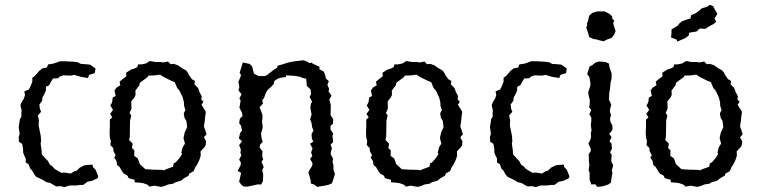

<svg xmlns="http://www.w3.org/2000/svg" viewBox="-20 -759 3130 790"><path d="M245 11 231 7 211 8 197 0 187 -6 169 -10 163 -15 139 -27 130 -31 121 -41 112 -58 105 -64 97 -84 86 -90V-107L79 -121L75 -132V-147L71 -167L58 -176L57 -196L61 -208L57 -236L62 -269L68 -278V-296L69 -305L64 -326L69 -339L78 -353L83 -368L80 -383L99 -391L106 -405L113 -423V-439L124 -447L137 -462L141 -467L155 -478L173 -481L178 -494L198 -497L205 -499L227 -507H247L283 -505L300 -503L313 -496L331 -495L351 -493L373 -477L370 -458L347 -451L342 -438L312 -443L285 -451L272 -448L240 -449L224 -443L219 -437L198 -436L190 -423L182 -408L169 -402V-387L161 -369L155 -359L153 -344L142 -329L144 -312L149 -299L136 -284L140 -264L139 -242L146 -208L148 -197L149 -176L147 -169L151 -141L152 -124L168 -106L177 -97L185 -82L196 -74L206 -63L210 -61L232 -48L246 -49L271 -45L285 -54L296 -57L308 -69L328 -79L360 -82L363 -71L373 -61L384 -34L382 -26L359 -15L339 -11L332 -5L322 2H308L294 4H267Z M645 10 615 5 595 9 587 1 570 -5 557 -7 534 -9V-19L509 -26L505 -36L489 -45L483 -53L472 -72L462 -80L459 -97L450 -111L456 -120L447 -137L446 -150L434 -162L436 -179L432 -193L431 -212L432 -239V-267L442 -276L433 -290L445 -307L434 -325L441 -337L444 -358L456 -364L451 -387L460 -399L475 -408L472 -423L485 -434L500 -445L499 -460L520 -473L531 -476L545 -483L548 -494H562L581 -498L597 -508L619 -504H640L653 -502L671 -506L682 -495L696 -496L713 -490L728 -479L746 -469L752 -461L759 -448L770 -433L782 -426L780 -412L795 -397L801 -380L810 -363L808 -350L817 -340L809 -328L819 -312L827 -299L824 -278L823 -265L819 -239L830 -207L819 -194L828 -177L826 -161L821 -153L805 -136L806 -119L802 -106L798 -96L790 -80L784 -72L777 -55L759 -45L756 -36L736 -25L726 -16L713 -12L702 -9L692 -3L672 0L663 4ZM653 -58 670 -65 692 -73 695 -88 702 -90 718 -108 729 -125 726 -131 732 -154 741 -168 735 -191 740 -214 750 -236 747 -261 739 -275 736 -293 743 -306 737 -325V-337L732 -358L718 -387L709 -397L699 -421L682 -428L654 -442L638 -452L619 -449L591 -448L586 -441L555 -418L554 -409L537 -386L538 -369L533 -358L520 -342L521 -312L513 -294L520 -284L515 -262L514 -196L511 -183L526 -168L523 -150L533 -140L532 -118L547 -107L555 -84L578 -63L606 -61L649 -60Z M966 -460 975 -488 979 -502 1007 -496 1017 -487 1025 -456 1044 -446H1071L1081 -452L1104 -470L1121 -481V-488L1148 -496L1163 -501L1176 -504L1194 -507L1226 -511L1236 -509L1255 -499L1260 -502L1269 -496L1295 -484L1294 -474L1313 -464L1318 -449L1321 -436L1333 -425L1327 -410L1334 -394L1332 -382L1344 -366L1335 -348L1341 -328V-319L1340 -285L1351 -269L1350 -250L1340 -241V-226L1351 -210L1348 -199L1351 -175L1340 -163L1346 -149L1341 -133V-124L1351 -105L1348 -94L1352 -79V-61L1358 -43L1350 -17L1346 -5L1333 1L1320 4L1286 10L1272 0L1259 -4L1258 -18L1249 -49L1252 -57L1264 -76L1266 -87L1256 -105L1265 -117L1260 -132L1266 -148L1256 -168L1269 -176L1263 -190L1262 -208L1270 -222L1264 -236L1262 -253L1256 -268L1262 -288L1257 -315L1259 -331L1264 -341L1254 -360L1260 -372L1258 -391L1242 -406L1241 -423L1240 -435L1223 -439L1215 -443L1192 -447L1157 -449L1156 -442L1134 -439L1122 -435L1109 -426L1106 -413L1095 -401L1082 -390L1074 -377L1066 -355L1059 -347L1062 -333L1048 -318L1060 -286V-274L1058 -257L1061 -239L1059 -226L1054 -210L1056 -192L1061 -175L1050 -164L1048 -152L1060 -137L1059 -115L1063 -103L1056 -94L1065 -71L1059 -60L1063 -41L1062 -14L1055 0H1038L1026 3L997 9L981 8L973 1L964 -11L972 -48L958 -56L970 -79L971 -91L964 -102L973 -120L969 -131L971 -144L964 -162L976 -178L963 -189L968 -212L976 -222L971 -243L964 -252L967 -271L978 -281L976 -295L965 -316L967 -326L970 -346L965 -354L974 -371L961 -388L965 -402L961 -422L963 -427L972 -450Z M1700 10 1670 5 1650 9 1642 1 1625 -5 1612 -7 1589 -9V-19L1564 -26L1560 -36L1544 -45L1538 -53L1527 -72L1517 -80L1514 -97L1505 -111L1511 -120L1502 -137L1501 -150L1489 -162L1491 -179L1487 -193L1486 -212L1487 -239V-267L1497 -276L1488 -290L1500 -307L1489 -325L1496 -337L1499 -358L1511 -364L1506 -387L1515 -399L1530 -408L1527 -423L1540 -434L1555 -445L1554 -460L1575 -473L1586 -476L1600 -483L1603 -494H1617L1636 -498L1652 -508L1674 -504H1695L1708 -502L1726 -506L1737 -495L1751 -496L1768 -490L1783 -479L1801 -469L1807 -461L1814 -448L1825 -433L1837 -426L1835 -412L1850 -397L1856 -380L1865 -363L1863 -350L1872 -340L1864 -328L1874 -312L1882 -299L1879 -278L1878 -265L1874 -239L1885 -207L1874 -194L1883 -177L1881 -161L1876 -153L1860 -136L1861 -119L1857 -106L1853 -96L1845 -80L1839 -72L1832 -55L1814 -45L1811 -36L1791 -25L1781 -16L1768 -12L1757 -9L1747 -3L1727 0L1718 4ZM1708 -58 1725 -65 1747 -73 1750 -88 1757 -90 1773 -108 1784 -125 1781 -131 1787 -154 1796 -168 1790 -191 1795 -214 1805 -236 1802 -261 1794 -275 1791 -293 1798 -306 1792 -325V-337L1787 -358L1773 -387L1764 -397L1754 -421L1737 -428L1709 -442L1693 -452L1674 -449L1646 -448L1641 -441L1610 -418L1609 -409L1592 -386L1593 -369L1588 -358L1575 -342L1576 -312L1568 -294L1575 -284L1570 -262L1569 -196L1566 -183L1581 -168L1578 -150L1588 -140L1587 -118L1602 -107L1610 -84L1633 -63L1661 -61L1704 -60Z M2184 11 2170 7 2150 8 2136 0 2126 -6 2108 -10 2102 -15 2078 -27 2069 -31 2060 -41 2051 -58 2044 -64 2036 -84 2025 -90V-107L2018 -121L2014 -132V-147L2010 -167L1997 -176L1996 -196L2000 -208L1996 -236L2001 -269L2007 -278V-296L2008 -305L2003 -326L2008 -339L2017 -353L2022 -368L2019 -383L2038 -391L2045 -405L2052 -423V-439L2063 -447L2076 -462L2080 -467L2094 -478L2112 -481L2117 -494L2137 -497L2144 -499L2166 -507H2186L2222 -505L2239 -503L2252 -496L2270 -495L2290 -493L2312 -477L2309 -458L2286 -451L2281 -438L2251 -443L2224 -451L2211 -448L2179 -449L2163 -443L2158 -437L2137 -436L2129 -423L2121 -408L2108 -402V-387L2100 -369L2094 -359L2092 -344L2081 -329L2083 -312L2088 -299L2075 -284L2079 -264L2078 -242L2085 -208L2087 -197L2088 -176L2086 -169L2090 -141L2091 -124L2107 -106L2116 -97L2124 -82L2135 -74L2145 -63L2149 -61L2171 -48L2185 -49L2210 -45L2224 -54L2235 -57L2247 -69L2267 -79L2299 -82L2302 -71L2312 -61L2323 -34L2321 -26L2298 -15L2278 -11L2271 -5L2261 2H2247L2233 4H2206Z M2437 -596 2427 -598 2418 -600 2404 -607 2402 -616 2398 -629 2392 -646 2396 -654 2395 -662 2399 -672 2401 -679 2404 -694 2417 -706 2428 -709 2437 -712H2468L2486 -703L2493 -697L2499 -692V-682L2507 -675L2503 -663L2509 -643L2513 -631L2510 -624L2507 -616L2496 -603L2486 -599L2479 -597L2473 -594L2464 -589L2447 -593ZM2438 10 2429 -1 2413 0 2406 -20V-50L2402 -57L2405 -80L2403 -95V-108L2402 -124L2411 -138L2410 -149L2401 -168L2409 -184L2412 -195L2411 -213L2414 -222L2411 -243L2413 -262V-275L2405 -289L2413 -307L2404 -317L2406 -328L2407 -348L2403 -362L2400 -379L2409 -406V-419L2405 -442L2396 -454L2406 -486L2416 -490L2429 -501L2444 -506L2472 -504L2486 -497L2487 -485L2497 -455L2496 -434L2493 -423L2491 -406L2490 -393L2487 -379L2486 -359L2485 -351L2495 -328L2491 -313L2489 -302L2494 -285L2490 -271L2491 -260L2500 -241V-225L2487 -208L2496 -195L2488 -177L2496 -169L2498 -147L2490 -132L2497 -122L2496 -110L2495 -95L2503 -79L2497 -56L2500 -50L2495 -18L2494 -8L2483 0L2462 7Z M2851 10 2821 5 2801 9 2793 1 2776 -5 2763 -7 2740 -9V-19L2715 -26L2711 -36L2695 -45L2689 -53L2678 -72L2668 -80L2665 -97L2656 -111L2662 -120L2653 -137L2652 -150L2640 -162L2642 -179L2638 -193L2637 -212L2638 -239V-267L2648 -276L2639 -290L2651 -307L2640 -325L2647 -337L2650 -358L2662 -364L2657 -387L2666 -399L2681 -408L2678 -423L2691 -434L2706 -445L2705 -460L2726 -473L2737 -476L2751 -483L2754 -494H2768L2787 -498L2803 -508L2825 -504H2846L2859 -502L2877 -506L2888 -495L2902 -496L2919 -490L2934 -479L2952 -469L2958 -461L2965 -448L2976 -433L2988 -426L2986 -412L3001 -397L3007 -380L3016 -363L3014 -350L3023 -340L3015 -328L3025 -312L3033 -299L3030 -278L3029 -265L3025 -239L3036 -207L3025 -194L3034 -177L3032 -161L3027 -153L3011 -136L3012 -119L3008 -106L3004 -96L2996 -80L2990 -72L2983 -55L2965 -45L2962 -36L2942 -25L2932 -16L2919 -12L2908 -9L2898 -3L2878 0L2869 4ZM2859 -58 2876 -65 2898 -73 2901 -88 2908 -90 2924 -108 2935 -125 2932 -131 2938 -154 2947 -168 2941 -191 2946 -214 2956 -236 2953 -261 2945 -275 2942 -293 2949 -306 2943 -325V-337L2938 -358L2924 -387L2915 -397L2905 -421L2888 -428L2860 -442L2844 -452L2825 -449L2797 -448L2792 -441L2761 -418L2760 -409L2743 -386L2744 -369L2739 -358L2726 -342L2727 -312L2719 -294L2726 -284L2721 -262L2720 -196L2717 -183L2732 -168L2729 -150L2739 -140L2738 -118L2753 -107L2761 -84L2784 -63L2812 -61L2855 -60ZM2767 -588 2764 -596 2754 -600 2741 -605 2743 -623V-638L2757 -646L2769 -654L2775 -662L2785 -671L2807 -679L2821 -683L2824 -697L2840 -703L2850 -710L2868 -725L2879 -728L2891 -732L2900 -739L2914 -734L2920 -722L2932 -702L2920 -683L2927 -670L2916 -660L2904 -654L2895 -649L2882 -640L2869 -641L2860 -642L2845 -629L2830 -627L2815 -624L2814 -613L2801 -603L2790 -598Z"/></svg>

Font: Winky Rough Light
Style: Regular
Weight: 300
Designer: Simon Atzbach
Foundry: typofactur
Version: Version 1.206; ttfautohint (v1.8.4.7-5d5b)